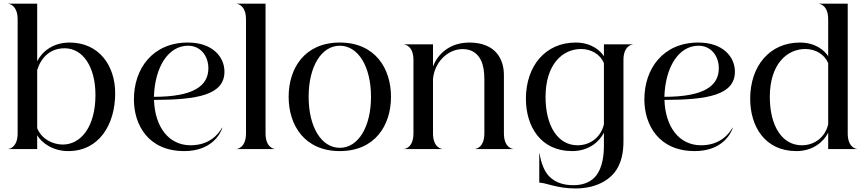

<svg xmlns="http://www.w3.org/2000/svg" viewBox="-20 -820 4767 1056"><path d="M184.5 0V-76.5C206.5 -38 266.5 11 355.5 11C522.5 11 613.5 -131.5 613.5 -307.5C613.5 -458 525.5 -586 362.5 -586C273 -586 211.5 -537 184.5 -483V-800H26V-799C30.5 -799 77 -791.5 77 -713.5V-86.5C77 -8.5 30.5 -1 26 -1V0ZM184.5 -115V-435C207 -505.5 257 -554.5 335.5 -554.5C435 -554.5 505 -454 505 -297.5C505 -121.5 424 -25 325.5 -25C269 -25 208.5 -56 184.5 -115Z M993.5 11C1140 11 1191.5 -80 1203 -117.5L1201.5 -118C1180 -79.5 1129.5 -21 1028.5 -21C909 -21 832 -120 827 -270.5C1068 -271 1214.5 -298.5 1214.5 -426C1214.5 -506 1150 -586 1013.5 -586C820.5 -586 716.5 -443.5 716.5 -273.5C716.5 -133 795.5 11 993.5 11ZM826.5 -287.5C832 -453 906 -568.5 1014.5 -568.5C1082.5 -568.5 1126 -513 1126 -444.5C1126 -347 1043.5 -287.5 826.5 -287.5Z M1282 0H1491V-1C1486.5 -1 1440.5 -8.5 1440.5 -86.5V-800H1282V-799C1286.5 -799 1333 -791.5 1333 -713.5V-86.5C1333 -8.5 1286.5 -1 1282 -1Z M1849 11C2043 11 2130.5 -131.5 2130.5 -287.5C2130.5 -444 2043 -586 1849 -586C1655 -586 1567.5 -444 1567.5 -287.5C1567.5 -131.5 1655 11 1849 11ZM1677.5 -287.5C1677.5 -454 1747.5 -568.5 1849 -568.5C1950 -568.5 2020.5 -454 2020.5 -287.5C2020.5 -121.5 1950 -7 1849 -7C1747.5 -7 1677.5 -121.5 1677.5 -287.5Z M2254 -490V-86.5C2254 -8.5 2208 -1 2203 -1V0H2412.5V-1C2407.5 -1 2361.5 -8.5 2361.5 -86.5V-384C2368 -474 2439.5 -550 2525 -550C2573.5 -550 2607 -527 2626 -487C2639 -459 2644 -423.5 2644 -385.5V-86.5C2644 -8.5 2598 -1 2593 -1V0H2802.5V-1C2797.5 -1 2751.5 -8.5 2751.5 -86.5V-407.5C2751.5 -455 2738 -495 2715.5 -523.5C2683 -565.5 2628 -586 2562.5 -586C2450 -586 2386 -519.5 2361.5 -454V-576H2203V-575C2208 -575 2254 -567.5 2254 -490Z M3135 198.5C3094 198.5 3040 191 2999.5 149C2973.5 122 2955.5 75.5 2947.5 23H2946V184.5C2982 184.5 3041.5 216.5 3145.5 216.5C3244.5 216.5 3318.5 180.5 3360.5 128C3398.5 79 3409 17 3409 -42V-490C3409 -567.5 3455 -575 3460 -575V-576H3301.5V-510.5C3284 -539 3235 -586 3146 -586C2979 -586 2872.5 -456 2872.5 -277C2872.5 -123.5 2954.5 11 3126.5 11C3216 11 3275.5 -38.5 3301.5 -90V-18C3301.5 38 3292.5 99.5 3261.5 142.5C3236.5 176.5 3194 198.5 3135 198.5ZM2980.5 -287C2980.5 -466.5 3074 -550.5 3176 -550.5C3232.5 -550.5 3281.5 -520.5 3301.5 -473V-136.5C3286 -68 3229 -21 3156.5 -21C3048 -21 2980.5 -127.5 2980.5 -287Z M3801 11C3947.5 11 3999 -80 4010.5 -117.5L4009 -118C3987.5 -79.5 3937 -21 3836 -21C3716.5 -21 3639.5 -120 3634.5 -270.5C3875.5 -271 4022 -298.5 4022 -426C4022 -506 3957.5 -586 3821 -586C3628 -586 3524 -443.5 3524 -273.5C3524 -133 3603 11 3801 11ZM3634 -287.5C3639.5 -453 3713.5 -568.5 3822 -568.5C3890 -568.5 3933.5 -513 3933.5 -444.5C3933.5 -347 3851 -287.5 3634 -287.5Z M4535 -713.5V-510.5C4517.5 -539 4468.5 -586 4379.5 -586C4212.5 -586 4106 -456 4106 -277C4106 -123.5 4188 11 4360 11C4449.5 11 4509 -38.5 4535 -90V0H4693.5V-1C4688.5 -1 4642.5 -8.5 4642.5 -86.5V-800H4484V-799C4489 -799 4535 -791.5 4535 -713.5ZM4535 -473V-136.5C4519.5 -68 4462.5 -21 4390 -21C4281.5 -21 4214 -127.5 4214 -287C4214 -466.5 4307.5 -550.5 4409.5 -550.5C4466 -550.5 4515 -520.5 4535 -473Z"/></svg>

Font: Beautique Display Thin
Style: Bold
Weight: 500
Designer: Nhat-Quang Ngo
Version: Version 1.100;Glyphs 3.2.3 (3260)